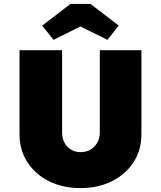

<svg xmlns="http://www.w3.org/2000/svg" viewBox="-20 -957 824 983"><path d="M392 6Q301 6 230.5 -29.5Q160 -65 120 -127Q80 -189 80 -269V-700H298V-278Q298 -249 310 -226.5Q322 -204 343.5 -191Q365 -178 392 -178Q421 -178 443 -191Q465 -204 478 -226.5Q491 -249 491 -278V-700H704V-269Q704 -189 664 -127Q624 -65 553.5 -29.5Q483 6 392 6ZM254 -753 196 -826 341 -937H443L588 -826L530 -753L377 -829H407Z"/></svg>

Font: Lexend Deca Black
Style: Regular
Weight: 900
Designer: Bonnie Shaver-Troup, Thomas Jockin
Foundry: Lexend
Version: Version 1.007